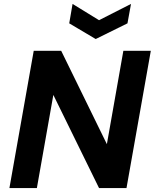

<svg xmlns="http://www.w3.org/2000/svg" viewBox="-20 -959 789 979"><path d="M28 0 152 -700H292L525 -224L609 -700H749L625 0H485L252 -475L168 0ZM648 -939 630 -840 468 -760 333 -840 350 -939 485 -856Z"/></svg>

Font: DM Sans 9pt ExtraBold
Style: Italic
Weight: 800
Italic angle: -10°
Version: Version 4.004;gftools[0.9.30]